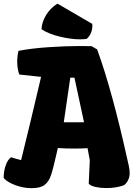

<svg xmlns="http://www.w3.org/2000/svg" viewBox="-30 -1006 736 1037"><path d="M84 -141.1Q131.3 -331.5 191.9 -590.8L74.2 -603.5Q63 -634.3 63 -673.3Q63 -703.1 69.8 -731.4Q140.6 -745.1 233.2 -751.2Q325.7 -757.3 392.1 -757.3Q439.9 -757.3 463.9 -756.8L494.6 -739.3Q576.7 -514.2 661.1 -130.4Q662.1 -126.5 664.8 -114.7Q667.5 -103 668.9 -92.5Q670.4 -82 670.4 -72.8Q670.4 -31.7 641.1 -6.3Q600.1 9.8 542 9.8Q514.6 9.8 486.8 3.9Q459 -2 449.2 -14.2L455.1 -140.1L442.9 -205.6Q411.1 -203.6 368.2 -203.6Q322.3 -203.6 282.2 -206.5L276.4 -180.2Q257.3 -95.2 245.4 -59.6Q233.4 -23.9 210.2 -6.8Q187 10.3 141.1 10.3Q111.3 10.3 81.1 2.7Q50.8 -4.9 26.4 -17.6Q2 -30.3 -10.3 -44.9Q-10.3 -80.1 0.5 -111.8Q11.2 -143.6 29.8 -156.7Q59.6 -147 84 -141.1ZM372.1 -586.4H349.6L314.5 -345.7H423.8ZM280.3 -986.3 468.3 -877Q468.8 -873.5 468.8 -866.2Q468.8 -845.2 460.4 -826.4Q452.1 -807.6 437 -795.4Q418.5 -793.5 405.8 -793.5Q353.5 -793.5 293 -808.1Q232.4 -822.8 194.3 -848.1Q195.8 -886.7 219 -924.8Q242.2 -962.9 280.3 -986.3Z"/></svg>

Font: Kavoon
Style: Regular
Weight: 400
Designer: Viktoriya Grabowska
Foundry: Viktoriya Grabowska
Version: Version 1.004; ttfautohint (v1.4.1)